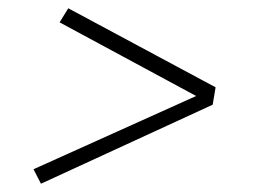

<svg xmlns="http://www.w3.org/2000/svg" viewBox="-20 -572 640 464"><path d="M79 -128 61 -163 454 -340 124 -518 145 -552 501 -361 494 -319Z"/></svg>

Font: Iosevka Curly Slab XLtEx
Style: Italic
Weight: 200
Width: 7
Italic angle: -9°
Monospace: yes
Designer: Belleve Invis
Foundry: Belleve Invis
Version: Version 11.1.0; ttfautohint (v1.8.3)